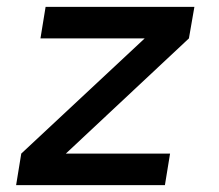

<svg xmlns="http://www.w3.org/2000/svg" viewBox="-20 -540 640 560"><path d="M27 0 42 -92 402 -428H98L113 -520H547L531 -428L172 -92H476L461 0Z"/></svg>

Font: Iosevka SS04 SmBd Ex Obl
Style: Regular
Weight: 600
Width: 7
Italic angle: -9°
Monospace: yes
Designer: Belleve Invis
Foundry: Belleve Invis
Version: Version 19.0.0; ttfautohint (v1.8.4)